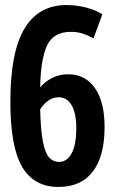

<svg xmlns="http://www.w3.org/2000/svg" viewBox="-20 -730 454 760"><path d="M211 10Q115 10 68 -69Q21 -148 21 -327Q21 -524 77 -617Q133 -710 243 -710Q283 -710 321.5 -700Q360 -690 385 -673L350 -578Q329 -590 307.5 -597Q286 -604 261 -604Q191 -604 166 -549.5Q141 -495 139 -384Q159 -408 187.5 -422Q216 -436 250 -436Q318 -436 356 -381Q394 -326 394 -227Q394 -112 347.5 -51Q301 10 211 10ZM212 -345Q190 -345 171.5 -332Q153 -319 139 -297Q141 -213 150 -168Q159 -123 175 -106Q191 -89 214 -89Q245 -89 263.5 -123Q282 -157 282 -223Q282 -282 263.5 -313.5Q245 -345 212 -345Z"/></svg>

Font: Georama Condensed SemiBold
Style: Regular
Weight: 600
Width: 3
Designer: Jean-Baptiste Levee
Foundry: Production Type
Version: Version 1.000